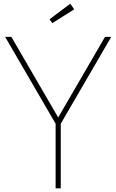

<svg xmlns="http://www.w3.org/2000/svg" viewBox="-20 -1026 634 1046"><path d="M8 -825H42L297 -386L552 -825H586L311 -352V0H283V-352ZM363 -1006 384 -975 265 -900 250 -921Z"/></svg>

Font: Spartan MB
Style: Regular
Weight: 250
Designer: Matt Bailey
Foundry: Matt Bailey
Version: Version 1.000